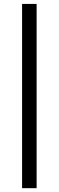

<svg xmlns="http://www.w3.org/2000/svg" viewBox="-20 -788 300 978"><path d="M92.5 -768H166.5V170.5H92.5Z"/></svg>

Font: Lato Medium
Style: Italic
Weight: 500
Italic angle: -7°
Designer: Lukasz Dziedzic
Foundry: tyPoland Lukasz Dziedzic
Version: Version 2.006; 2014-01-15